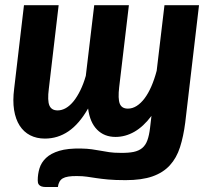

<svg xmlns="http://www.w3.org/2000/svg" viewBox="-20 -536 830 753"><path d="M760.5 -515.5 706.5 -55.5Q699.5 -1 686 41.2Q672.5 83.5 646.2 112.2Q620 141 578 155.8Q536 170.5 472.5 170.5Q431 170.5 404.2 168Q377.5 165.5 357.8 162.5Q338 159.5 321 157Q304 154.5 281.5 154.5Q242.5 154 226.2 163.5Q210 173 207 197.5H160.5Q149 197.5 142.5 195Q136 192.5 132.8 188.5Q129.5 184.5 128.8 180Q128 175.5 128 171Q128 146.5 135 123.8Q142 101 160.8 83.2Q179.5 65.5 212.5 55.5Q245.5 45.5 298 46.5Q322.5 47 340 49.5Q357.5 52 374 55Q390.5 58 408.5 60.8Q426.5 63.5 452.5 63.5Q483.5 64 504 59.8Q524.5 55.5 537.8 44.5Q551 33.5 558 14.2Q565 -5 568.5 -34.5L574 -81.5Q542.5 -39.5 507 -19.2Q471.5 1 433 1Q389 1 360.8 -27.5Q332.5 -56 325.5 -110.5Q290.5 -49.5 248.5 -21Q206.5 7.5 156 7.5Q123.5 7.5 98.2 -5.5Q73 -18.5 57 -43.5Q41 -68.5 35.2 -104.8Q29.5 -141 35.5 -188L74 -515.5H210L171.5 -188Q165.5 -141.5 173.8 -122.2Q182 -103 206 -103Q222.5 -103 238.5 -112.2Q254.5 -121.5 268.8 -139.2Q283 -157 295.2 -182Q307.5 -207 316.5 -238.5L349.5 -515.5H485.5L447.5 -195Q442 -148.5 449.8 -129.2Q457.5 -110 481.5 -110Q499.5 -110 516 -120.5Q532.5 -131 547 -150.2Q561.5 -169.5 573.5 -197Q585.5 -224.5 594.5 -258.5L625 -515.5Z"/></svg>

Font: Lato Heavy
Style: Italic
Weight: 800
Italic angle: -7°
Designer: Lukasz Dziedzic
Foundry: tyPoland Lukasz Dziedzic
Version: Version 2.007; 2014-02-27